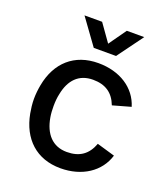

<svg xmlns="http://www.w3.org/2000/svg" viewBox="-131 -793 778 891"><g transform="rotate(20 258.5 -347.5)"><path d="M133 -700 225 -573H335L428 -700H342L281 -614L220 -700ZM270 5C376 5 458 -49 484 -135L395 -161C374 -104 335 -76 272 -76C201 -76 159 -124 146 -201C143 -218 142 -237 142 -256C142 -277 144 -299 148 -316C162 -389 203 -433 273 -433C335 -433 374 -406 395 -351L484 -376C458 -461 377 -514 270 -514C152 -514 74 -443 52 -326C48 -305 45 -280 45 -256C45 -232 48 -208 52 -186C74 -68 151 5 270 5Z"/></g></svg>

Font: Arthouse Owned Medium
Style: Regular
Weight: 500
Designer: Jeremy Tribby
Foundry: Tribby Type
Version: Version 1.000;PS 001.000;hotconv 1.0.88;makeotf.lib2.5.64775